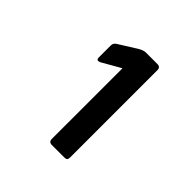

<svg xmlns="http://www.w3.org/2000/svg" viewBox="-168 -789 936 936"><g transform="rotate(45 300.0 -321.5)"><path d="M177 -464V-546Q177 -563 192 -572L283 -629Q306 -643 322 -643H402Q423 -643 423 -622V-21Q423 -9 418.5 -4.5Q414 0 403 0H317Q296 0 296 -21V-508L198 -452Q177 -443 177 -464Z"/></g></svg>

Font: RajdhaniMono
Style: Bold
Weight: 700
Monospace: yes
Designer: Satya Rajpurohit, Jyotish Sonowal
Foundry: Indian Type Foundry
Version: Version 1.201;PS 1.0;hotconv 1.0.78;makeotf.lib2.5.61930; tt